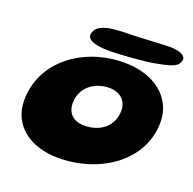

<svg xmlns="http://www.w3.org/2000/svg" viewBox="-142 -915 1115 1111"><g transform="rotate(20 416.0 -359.5)"><path d="M394.5 -630C451.5 -629.5 627 -642 683 -655.5C726.5 -663 782 -675.5 801 -696.5C813 -713 818.5 -727.5 813 -739.5C801.5 -759.5 775.5 -768.5 741.5 -771C704 -775 551 -762.5 482 -761.5C438.5 -761.5 383 -759 346 -752C310.5 -742.5 280.5 -731.5 269.5 -706.5C253 -676.5 264 -659 287.5 -647C311.5 -635 350 -630.5 394.5 -630ZM330 53C584 53 816.5 -102.5 816.5 -343.5C816.5 -496 686 -596.5 503.5 -596.5C253 -596.5 31.5 -436 31.5 -194C31.5 -40 156.5 53 330 53ZM407 -174.5C337.5 -174.5 301 -215 301 -274.5C301 -367.5 377.5 -429.5 471.5 -429.5C537 -429.5 580.5 -389.5 580.5 -329C580.5 -236 510 -174.5 407 -174.5Z"/></g></svg>

Font: Gluten
Style: Bold Italic
Weight: 700
Italic angle: -13°
Designer: Tyler Finck
Foundry: Etcetera Type Company
Version: Version 0.920